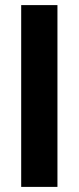

<svg xmlns="http://www.w3.org/2000/svg" viewBox="-20 -732 308 752"><path d="M63 0V-712H205V0Z"/></svg>

Font: Bricolage Grotesque 24pt
Style: Bold
Weight: 700
Designer: Mathieu Triay
Foundry: Atelier Triay
Version: Version 1.001;gftools[0.9.33.dev8+g029e19f]